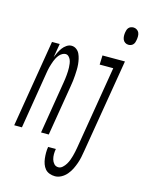

<svg xmlns="http://www.w3.org/2000/svg" viewBox="-177 -802 831 1106"><g transform="rotate(15 238.0 -249.5)"><path d="M-40 0 46 -520H92L78 -438Q84 -453 91.5 -468Q99 -483 108.5 -496Q118 -509 132 -518.5Q146 -528 161 -528Q177 -528 190 -518.5Q203 -509 209.5 -495Q216 -481 219.5 -465.5Q223 -450 224.5 -434Q226 -418 225.5 -401.5Q225 -385 224 -368.5Q223 -352 221 -335.5Q219 -319 216 -302L166 0H120L171 -311Q173 -323 174.5 -334.5Q176 -346 177 -357.5Q178 -369 178.5 -380.5Q179 -392 178.5 -403Q178 -414 176.5 -425.5Q175 -437 171 -447Q167 -457 159 -465Q151 -473 140 -473Q131 -473 121 -467.5Q111 -462 103.5 -453Q96 -444 91 -435Q86 -426 82 -416Q78 -406 75 -396Q72 -386 69 -376Q66 -366 64.5 -356Q63 -346 61 -336L6 0ZM475 -618Q464 -618 455 -624Q446 -630 442 -639.5Q438 -649 437.5 -660.5Q437 -672 439 -683Q440 -690 442.5 -697.5Q445 -705 450.5 -711Q456 -717 463.5 -719.5Q471 -722 479 -722Q489 -722 498.5 -716Q508 -710 512 -700.5Q516 -691 516 -679.5Q516 -668 514 -657Q513 -650 510.5 -642.5Q508 -635 502.5 -629Q497 -623 489.5 -620.5Q482 -618 475 -618ZM262 223Q245 223 229 217Q213 211 203 199Q193 187 187.5 171.5Q182 156 180 139Q178 122 178 105Q178 88 181 70H227Q224 86 224 101.5Q224 117 228 131.5Q232 146 242 157Q252 168 268 168Q281 168 292.5 157.5Q304 147 311.5 134.5Q319 122 324 109Q329 96 332.5 82.5Q336 69 339 55.5Q342 42 344 29L426 -465H345L347 -520H481L388 38Q385 57 381 76.5Q377 96 370.5 114.5Q364 133 355 151.5Q346 170 332 186.5Q318 203 299.5 213Q281 223 262 223Z"/></g></svg>

Font: Iosevka Light Oblique
Style: Regular
Weight: 300
Italic angle: -9°
Monospace: yes
Designer: Belleve Invis
Foundry: Belleve Invis
Version: Version 32.5.0; ttfautohint (v1.8.4)